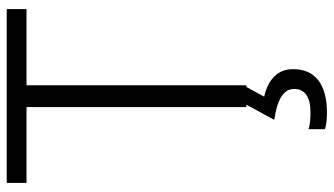

<svg xmlns="http://www.w3.org/2000/svg" viewBox="-231 -523 994 572"><g transform="rotate(-90 266.0 -237.0)"><path d="M293 0 264 53Q304 62 325 84Q346 106 346 139Q346 189 312.5 214.5Q279 240 217 240Q183 240 167 234V185Q184 191 216 191Q287 191 287 142Q287 96 195 83L240 0H233V-655H7V-714H525V-655H298V0Z"/></g></svg>

Font: OpenSansMMV
Style: Light
Weight: 300
Foundry: Ascender Corporation
Version: Version 4.001